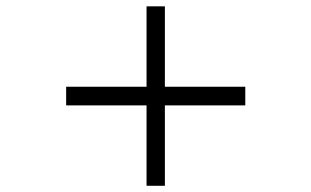

<svg xmlns="http://www.w3.org/2000/svg" viewBox="-20 -598 1002 618"><path d="M510.7 -258.8V0H451.7V-258.8H192.9V-318.8H451.7V-577.6H510.7V-318.8H769.5V-258.8Z"/></svg>

Font: Doulos SIL Phon
Style: Regular
Weight: 400
Designer: Walt Agee, Victor Gaultney, Peter Martin, Debbi Hosken, Becca Hirsbrunner
Foundry: SIL International
Version: Version 5.000